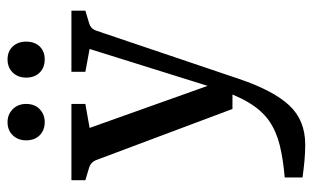

<svg xmlns="http://www.w3.org/2000/svg" viewBox="-176 -444 809 496"><g transform="rotate(-90 228.0 -196.5)"><path d="M17 135Q65 131 101 122Q137 113 163.5 94.5Q190 76 210.5 42Q231 8 248 -46L349 -369L290 -380V-416H448V-380L418 -371Q410 -369 404.5 -364.5Q399 -360 396 -351L272 16Q242 105 203.5 146.5Q165 188 102 188Q81 188 59.5 186Q38 184 17 181ZM255 0H194L62 -352Q56 -367 40 -371L10 -380V-416H207V-380L145 -369L268 -24ZM207 -533Q207 -511 193.5 -498Q180 -485 160 -485Q139 -485 126 -498Q113 -511 113 -533Q113 -554 126 -567.5Q139 -581 160 -581Q180 -581 193.5 -567.5Q207 -554 207 -533ZM368 -533Q368 -511 355.5 -498Q343 -485 322 -485Q301 -485 288 -498Q275 -511 275 -533Q275 -554 288 -567.5Q301 -581 322 -581Q343 -581 355.5 -567.5Q368 -554 368 -533Z"/></g></svg>

Font: Yrsa
Style: Regular
Weight: 400
Designer: Anna Giedrys (Yrsa+Rasa design), David Brezina (Yrsa art-direction, Rasa art-direction, design)
Foundry: Rosetta Type Foundry
Version: Version 2.004